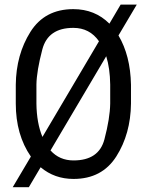

<svg xmlns="http://www.w3.org/2000/svg" viewBox="-20 -760 640 826"><path d="M197.3 -112.8Q235.8 -69.8 296.4 -69.8Q405.3 -69.8 429.2 -160.4Q453.1 -251 454.1 -314.5V-396.5Q453.1 -466.3 437 -518.1ZM405.8 -582.5Q365.7 -640.1 295.4 -640.1Q186.5 -640.1 162.1 -547.4Q137.7 -454.6 136.7 -396.5V-314.5Q137.7 -230.5 162.6 -170.9ZM296.4 9.8Q214.4 9.8 154.8 -40.5L104 45.4H34.7L112.8 -86.4Q47.9 -180.2 47.9 -314.5V-395.5Q49.3 -524.9 110.8 -622.8Q172.4 -720.7 295.4 -720.7Q388.2 -720.7 450.7 -658.2L499 -740.2H568.4L489.7 -607.4Q541 -521 543.5 -395.5V-314.5Q542 -184.1 480.5 -87.2Q418.9 9.8 296.4 9.8Z"/></svg>

Font: RobotoMono-Regular
Style: Regular
Weight: 400
Designer: Google
Version: Version 2.000985; 2015; ttfautohint (v1.3)